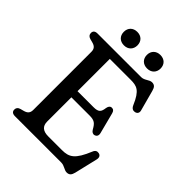

<svg xmlns="http://www.w3.org/2000/svg" viewBox="-249 -1004 1150 1150"><g transform="rotate(45 326.0 -428.5)"><path d="M229.5 -761.5C264.5 -761.5 287 -785 287 -818.5C287 -852.5 264.5 -875.5 229.5 -875.5C194 -875.5 171.5 -852.5 171.5 -818.5C171.5 -784.5 194 -761.5 229.5 -761.5ZM425 -761.5C460.5 -761.5 483 -785 483 -818.5C483 -852.5 460.5 -875.5 425 -875.5C390 -875.5 367 -852.5 367 -818.5C367 -784.5 390 -761.5 425 -761.5ZM578.5 -198.5C564.5 -201.5 552.5 -195.5 546 -178.5C503 -74 471 -55.5 410 -55.5H294.5C248.5 -55.5 227 -75.5 227 -114V-319H381.5C422.5 -319 435 -307.5 454 -273.5C462 -259.5 473.5 -253 486 -257C500 -261.5 506.5 -273 501.5 -292L467.5 -423.5C463.5 -440 454.5 -447.5 440.5 -446.5C428.5 -445.5 422 -436 419 -420.5C414.5 -384 404.5 -371 362 -371H227V-644.5H402.5C455.5 -644.5 484.5 -637 522.5 -548C531 -528.5 544 -523 557.5 -525.5C573 -528 582.5 -540 578 -557.5L542.5 -689C536 -713.5 526.5 -724.5 505 -724.5C482.5 -724.5 465.5 -700 437 -700H68C47 -700 37 -690.5 37 -674.5C37 -660 45 -650.5 61 -646L83.5 -640C106 -634 119 -622.5 119 -596.5V-103.5C119 -77.5 105.5 -66 83.5 -60L61 -54C44.5 -49.5 37 -40 37 -25.5C37 -9.5 47 0 68 0H460C487.5 0 503.5 19.5 525 19.5C546.5 19.5 556.5 8 562.5 -16.5L597 -162C602 -182 595 -195.5 578.5 -198.5Z"/></g></svg>

Font: dr Title
Style: Regular
Weight: 400
Version: Version 1.000;hotconv 1.0.109;makeotfexe 2.5.65596